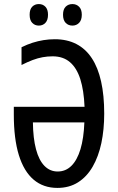

<svg xmlns="http://www.w3.org/2000/svg" viewBox="-20 -919 582 949"><path d="M240.2 -640.6Q214.8 -640.6 190.7 -636.2Q166.5 -631.8 141.4 -622.3Q116.2 -612.8 86.4 -597.7V-685.5Q114.3 -699.2 141.1 -707.8Q168 -716.3 195.3 -720.7Q222.7 -725.1 251 -725.1Q311.5 -725.1 357.4 -701.4Q403.3 -677.7 433.8 -631.3Q464.4 -585 479.7 -516.4Q495.1 -447.8 495.1 -357.4Q495.1 -278.8 481 -211.9Q466.8 -145 438 -95.2Q409.2 -45.4 365.7 -17.8Q322.3 9.8 263.7 9.8Q194.3 9.8 146.2 -31Q98.1 -71.8 73.2 -152.3Q48.3 -232.9 48.3 -352.5V-391.1H397.9Q394.5 -472.2 377 -527.6Q359.4 -583 325.7 -611.8Q292 -640.6 240.2 -640.6ZM265.1 -71.3Q304.7 -71.3 333 -99.4Q361.3 -127.4 377.7 -181.4Q394 -235.4 397 -314H142.6Q143.6 -235.4 158 -181.2Q172.4 -127 199.7 -99.1Q227.1 -71.3 265.1 -71.3ZM126.5 -846.2Q126.5 -873 139.4 -886Q152.3 -898.9 171.9 -898.9Q191.9 -898.9 204.6 -885.5Q217.3 -872.1 217.3 -846.2Q217.3 -819.8 204.6 -806.2Q191.9 -792.5 171.9 -792.5Q152.3 -792.5 139.4 -805.9Q126.5 -819.3 126.5 -846.2ZM291.5 -846.2Q291.5 -873 304.7 -886Q317.9 -898.9 337.9 -898.9Q357.9 -898.9 371.1 -885.5Q384.3 -872.1 384.3 -846.2Q384.3 -819.8 371.1 -806.2Q357.9 -792.5 337.9 -792.5Q317.4 -792.5 304.4 -806.2Q291.5 -819.8 291.5 -846.2Z"/></svg>

Font: Open Sans Condensed Medium
Style: Regular
Weight: 500
Width: 3
Designer: Monotype Design Team
Foundry: Monotype Imaging Inc.
Version: Version 3.000